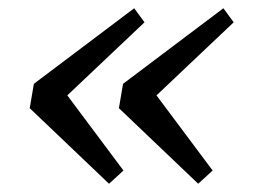

<svg xmlns="http://www.w3.org/2000/svg" viewBox="-20 -485 622 465"><path d="M244 -40 52 -223 62 -282 305 -465 330 -431 143 -254 279 -72ZM460 -40 268 -223 278 -282 521 -465 546 -431 359 -254 495 -72Z"/></svg>

Font: Source Serif 4 Semibold
Style: Italic
Weight: 600
Italic angle: -12°
Designer: Frank Grießhammer
Foundry: Adobe
Version: Version 4.005;hotconv 1.1.0;makeotfexe 2.6.0